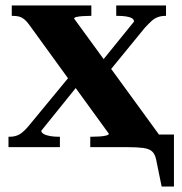

<svg xmlns="http://www.w3.org/2000/svg" viewBox="-20 -538 665 702"><path d="M562 0H310V-38H314Q329 -38 344 -39Q359 -40 368.5 -42.5Q378 -45 378 -49L243 -235L238 -239L85 -450Q76 -462 67.5 -468.5Q59 -475 49.5 -477.5Q40 -480 26 -480H23V-518H314V-480H310Q295 -480 281.5 -479Q268 -478 259.5 -476Q251 -474 251 -470L372 -304L377 -299L562 -45ZM11 0V-38H15Q37 -38 52.5 -47.5Q68 -57 86 -79L251 -279L285 -251L131 -60Q131 -53 140 -48Q149 -43 163.5 -40.5Q178 -38 195 -38H199V0ZM362 -256 333 -290 470 -459Q470 -467 462 -471.5Q454 -476 440.5 -478Q427 -480 410 -480H405V-518H587V-480H585Q570 -480 557.5 -475.5Q545 -471 534.5 -461.5Q524 -452 510 -437ZM425 0V-46H616V144H571L551 46Q547 26 536.5 16Q526 6 504 3Q482 0 446 0Z"/></svg>

Font: Roboto Serif 120pt Expanded SemiBold
Style: Regular
Weight: 600
Width: 7
Designer: Greg Gazdowicz
Foundry: Commercial Type
Version: Version 1.008